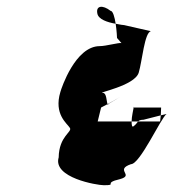

<svg xmlns="http://www.w3.org/2000/svg" viewBox="-20 -728 511 566"><path d="M158 -457C138 -391 178 -364 186 -351C194 -339 154 -327 153 -264C135 -204 266 -182 286 -182C329 -182 281 -188 334 -200C377 -212 317 -227 366 -244C393 -244 454 -380 471 -392L454 -388L452 -370H387C384 -367 382 -362 374 -356C369 -352 368 -359 368 -370H268L278 -411L297 -421C294 -429 294 -454 284 -454C260 -454 377 -474 389 -514C399 -547 406 -633 425 -636L346 -654C343 -654 336 -655 321 -658C324 -638 325 -618 325 -616L338 -601C331 -603 292 -592 274 -592C202 -592 161 -468 158 -457ZM267 -688C270 -671 297 -662 321 -658C318 -677 313 -696 306 -696C283 -714 262 -712 267 -688ZM297 -421C298 -418 298 -418 300 -422L334 -442ZM374 -411C375 -414 374 -414 373 -411ZM374 -411C373 -404 368 -384 368 -370H387C390 -373 394 -375 403 -375L454 -388L455 -411Z"/></svg>

Font: bitstorm
Style: ulcnobl
Weight: 400
Version: Version 0.2